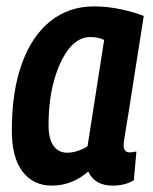

<svg xmlns="http://www.w3.org/2000/svg" viewBox="-20 -571 478 601"><path d="M332 10Q277 10 256 -34Q232 -13 203.5 -1.5Q175 10 142 10Q84 10 50.5 -34Q17 -78 17 -162Q17 -285 48.5 -372Q80 -459 138 -505Q196 -551 274 -551Q316 -551 358 -542Q400 -533 430 -521Q413 -415 402 -343.5Q391 -272 384 -228Q377 -184 373 -161Q369 -138 368 -128.5Q367 -119 367 -117Q367 -94 386 -94Q397 -94 407 -97L399 -7Q372 10 332 10ZM254 -113 306 -446Q289 -455 262 -455Q225 -455 196 -418.5Q167 -382 149.5 -320Q132 -258 132 -179Q132 -136 147.5 -114.5Q163 -93 190 -93Q206 -93 223 -98.5Q240 -104 254 -113Z"/></svg>

Font: Georama SemiCondensed SemiBold
Style: Italic
Weight: 600
Width: 4
Italic angle: -9°
Designer: Jean-Baptiste Levee
Foundry: Production Type
Version: Version 1.000